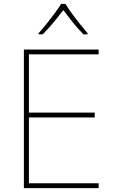

<svg xmlns="http://www.w3.org/2000/svg" viewBox="-20 -969 590 989"><path d="M488 0H103V-714H488V-689H129V-389H468V-364H129V-25H488ZM317 -949Q329 -929 349 -901.5Q369 -874 391 -846.5Q413 -819 431 -798V-792H410Q382 -820 354.5 -854.5Q327 -889 306 -917Q285 -889 256.5 -854.5Q228 -820 200 -792H179V-798Q198 -819 220 -846.5Q242 -874 262.5 -901.5Q283 -929 295 -949Z"/></svg>

Font: Noto Sans Tamil Thin
Style: Regular
Weight: 100
Designer: Jelle Bosma - Monotype Design Team
Foundry: Monotype Imaging Inc.
Version: Version 2.004; ttfautohint (v1.8.4.7-5d5b)